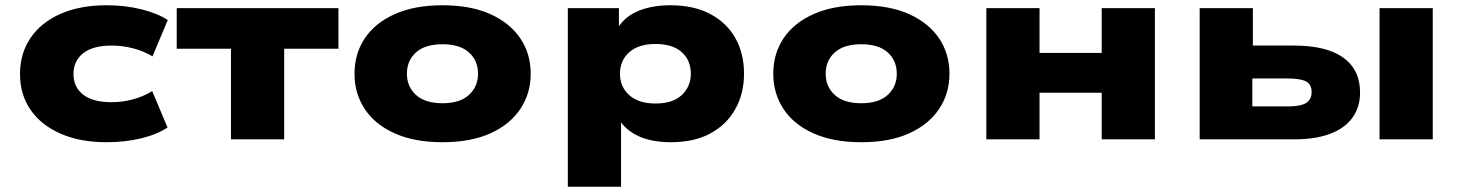

<svg xmlns="http://www.w3.org/2000/svg" viewBox="-20 -529 5545 729"><path d="M384 11Q284 11 210 -21.5Q136 -54 96 -112Q56 -170 56 -248Q56 -326 96 -385Q136 -444 210 -476.5Q284 -509 384 -509Q456 -509 517.5 -493.5Q579 -478 617 -453L559 -315Q526 -335 485.5 -345.5Q445 -356 404 -356Q333 -356 296 -327Q259 -298 259 -248Q259 -198 296 -169.5Q333 -141 403 -141Q445 -141 484 -151.5Q523 -162 558 -183L616 -45Q578 -19 517 -4Q456 11 384 11Z M857 0V-344H651V-498H1265V-344H1059V0Z M1660 11Q1554 11 1479 -22.5Q1404 -56 1365 -115Q1326 -174 1326 -249Q1326 -325 1365 -383.5Q1404 -442 1479 -475.5Q1554 -509 1660 -509Q1767 -509 1841.5 -475.5Q1916 -442 1955.5 -383.5Q1995 -325 1995 -249Q1995 -174 1955.5 -115Q1916 -56 1841.5 -22.5Q1767 11 1660 11ZM1660 -137Q1726 -137 1760.5 -168.5Q1795 -200 1795 -249Q1795 -299 1760.5 -330Q1726 -361 1660 -361Q1594 -361 1559.5 -330Q1525 -299 1525 -249Q1525 -200 1559.5 -168.5Q1594 -137 1660 -137Z M2136 180V-498H2330V-414H2321Q2345 -461 2398 -485Q2451 -509 2526 -509Q2614 -509 2676.5 -476Q2739 -443 2772 -384.5Q2805 -326 2805 -249Q2805 -174 2772 -115Q2739 -56 2677.5 -22.5Q2616 11 2527 11Q2453 11 2402.5 -13Q2352 -37 2329 -79H2338V180ZM2469 -136Q2534 -136 2568.5 -168Q2603 -200 2603 -249Q2603 -300 2568.5 -331Q2534 -362 2469 -362Q2405 -362 2369.5 -331Q2334 -300 2334 -249Q2334 -199 2369.5 -167.5Q2405 -136 2469 -136Z M3250 11Q3144 11 3069 -22.5Q2994 -56 2955 -115Q2916 -174 2916 -249Q2916 -325 2955 -383.5Q2994 -442 3069 -475.5Q3144 -509 3250 -509Q3357 -509 3431.5 -475.5Q3506 -442 3545.5 -383.5Q3585 -325 3585 -249Q3585 -174 3545.5 -115Q3506 -56 3431.5 -22.5Q3357 11 3250 11ZM3250 -137Q3316 -137 3350.5 -168.5Q3385 -200 3385 -249Q3385 -299 3350.5 -330Q3316 -361 3250 -361Q3184 -361 3149.5 -330Q3115 -299 3115 -249Q3115 -200 3149.5 -168.5Q3184 -137 3250 -137Z M3725 0V-498H3927V-328H4163V-498H4365V0H4163V-177H3927V0Z M4535 0V-498H4737V-356H4892Q5017 -356 5080.5 -310Q5144 -264 5144 -178Q5144 -122 5115 -82Q5086 -42 5030.5 -21Q4975 0 4894 0ZM4735 -125H4870Q4918 -125 4939 -138Q4960 -151 4960 -180Q4960 -209 4938.5 -220Q4917 -231 4870 -231H4735ZM5218 0V-498H5420V0Z"/></svg>

Font: Nunito Sans 10pt Expanded Black
Style: Regular
Weight: 900
Width: 7
Designer: Vernon Adams
Foundry: Vernon Adams
Version: Version 3.101;gftools[0.9.27]